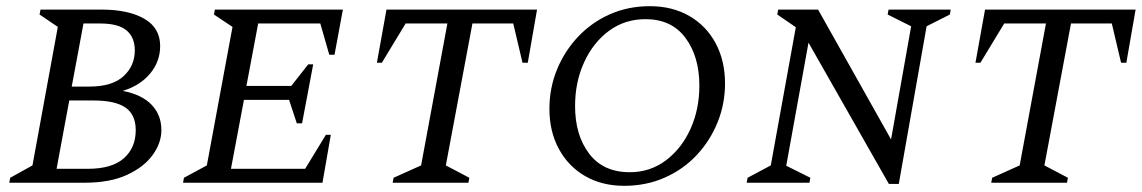

<svg xmlns="http://www.w3.org/2000/svg" viewBox="-20 -591 3693 621"><path d="M10 0 13 -16 85 -56 167 -504 108 -544 111 -560H308Q395 -560 446.5 -530.5Q498 -501 498 -442Q498 -392 465.5 -353Q433 -314 377 -297Q439 -285 470.5 -252Q502 -219 502 -170Q502 -129 474 -90Q446 -51 391 -25.5Q336 0 253 0ZM304 -515H250L212 -311H269Q343 -311 379.5 -344.5Q416 -378 416 -428Q416 -470 389.5 -492.5Q363 -515 304 -515ZM282 -266H204L163 -45H264Q342 -45 380.5 -79Q419 -113 419 -170Q419 -220 386 -243Q353 -266 282 -266Z M572 0 575 -16 649 -56 732 -504 672 -544 675 -560H1089L1062 -414H1045L1016 -515H815L777 -313H922L977 -383H993L957 -192H940L915 -268H769L727 -45H967L1034 -155H1050L1023 0Z M1250 0 1253 -16 1342 -56 1427 -515H1292L1215 -388H1199L1230 -560H1717L1687 -388H1670L1640 -515H1508L1422 -56L1498 -16L1495 0Z M1999 10Q1927 10 1872.5 -21.5Q1818 -53 1787.5 -109.5Q1757 -166 1757 -239Q1757 -306 1781.5 -366Q1806 -426 1850 -472.5Q1894 -519 1953 -545Q2012 -571 2082 -571Q2155 -571 2210 -539Q2265 -507 2295 -450.5Q2325 -394 2325 -321Q2325 -255 2301 -195.5Q2277 -136 2233.5 -89.5Q2190 -43 2130 -16.5Q2070 10 1999 10ZM2017 -34Q2083 -34 2134 -72.5Q2185 -111 2213.5 -174.5Q2242 -238 2242 -314Q2242 -408 2197 -468.5Q2152 -529 2068 -529Q2001 -529 1950 -491.5Q1899 -454 1869.5 -390Q1840 -326 1840 -248Q1840 -154 1885.5 -94Q1931 -34 2017 -34Z M2395 0 2398 -16 2473 -56 2554 -503 2494 -544 2497 -560H2626L2862 -140L2927 -506L2851 -544L2854 -560H3055L3052 -544L2977 -506L2887 4H2855L2595 -453L2523 -55L2601 -16L2598 0Z M3186 0 3189 -16 3278 -56 3363 -515H3228L3151 -388H3135L3166 -560H3653L3623 -388H3606L3576 -515H3444L3358 -56L3434 -16L3431 0Z"/></svg>

Font: Spectral SC
Style: Italic
Weight: 400
Italic angle: -10°
Designer: Jean-Baptiste Levee
Foundry: Production Type
Version: Version 2.001